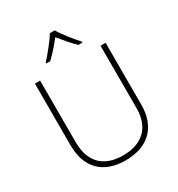

<svg xmlns="http://www.w3.org/2000/svg" viewBox="-219 -1090 1154 1242"><g transform="rotate(-30 358.0 -469.0)"><path d="M377 -948H341C316 -906 260 -838 223 -797V-790H252C289 -824 329 -871 358 -908C388 -871 427 -824 463 -790H493V-797C456 -838 401 -906 377 -948ZM622 -252V-714H584V-246C584 -103 498 -26 358 -26C214 -26 133 -104 133 -255V-714H94V-254C94 -84 189 10 356 10C518 10 622 -80 622 -252Z"/></g></svg>

Font: Noto Sans Lao ExtraLight
Style: Regular
Weight: 200
Designer: Monotype Design Team
Foundry: Monotype Imaging Inc.
Version: Version 2.003